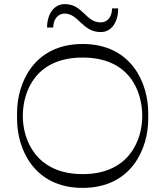

<svg xmlns="http://www.w3.org/2000/svg" viewBox="-20 -914 801 934"><path d="M209 -780H239C239 -820 262 -848 294 -848C363 -848 380 -758 470 -758C525 -758 555 -810 555 -873H525C525 -831 502 -805 470 -805C396 -805 384 -894 295 -894C240 -894 209 -842 209 -780ZM701 -366C701 -506 622 -700 382 -700C142 -700 63 -506 63 -366V-334C63 -194 142 0 382 0C622 0 701 -194 701 -334ZM382 -67C155 -67 91 -234 91 -349C91 -472 155 -634 382 -634C609 -634 672 -472 672 -349C672 -234 609 -67 382 -67Z"/></svg>

Font: Space Cowgirl Light
Style: Regular
Weight: 300
Designer: Valery Marier
Foundry: Valery Marier
Version: Version 1.000;hotconv 1.0.109;makeotfexe 2.5.65596